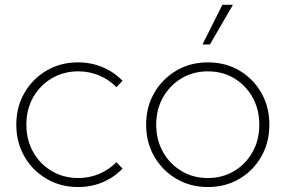

<svg xmlns="http://www.w3.org/2000/svg" viewBox="-20 -752 1164 782"><path d="M479 -65.4Q445.3 -29.8 398.7 -10Q352.1 9.8 297.9 9.8Q226.6 9.8 169.7 -23.7Q112.8 -57.1 79.6 -114.5Q46.4 -171.9 46.4 -244.1Q46.4 -316.4 79.6 -373.8Q112.8 -431.2 169.7 -464.6Q226.6 -498 297.9 -498Q351.6 -498 398.2 -478.3Q444.8 -458.5 479 -422.9L454.1 -397Q424.8 -427.2 384.8 -444.3Q344.7 -461.4 298.8 -461.4Q238.8 -461.4 190.7 -432.9Q142.6 -404.3 115 -355.5Q87.4 -306.6 87.4 -244.1Q87.4 -182.1 115 -133.1Q142.6 -84 190.7 -55.4Q238.8 -26.9 298.8 -26.9Q344.7 -26.9 384.8 -44.2Q424.8 -61.5 454.1 -91.3Z M826.7 9.8Q755.4 9.8 698.5 -23.7Q641.6 -57.1 608.4 -114.3Q575.2 -171.4 575.2 -244.1Q575.2 -316.4 608.4 -373.8Q641.6 -431.2 698.5 -464.6Q755.4 -498 826.7 -498Q898.4 -498 955.1 -464.6Q1011.7 -431.2 1044.4 -373.8Q1077.1 -316.4 1077.1 -244.1Q1077.1 -171.9 1044.4 -114.5Q1011.7 -57.1 955.1 -23.7Q898.4 9.8 826.7 9.8ZM826.7 -26.9Q886.2 -26.9 933.8 -55.4Q981.4 -84 1008.8 -133.1Q1036.1 -182.1 1036.1 -244.1Q1036.1 -306.2 1008.8 -355.2Q981.4 -404.3 934.1 -432.9Q886.7 -461.4 826.7 -461.4Q767.1 -461.4 719.2 -432.9Q671.4 -404.3 643.8 -355.2Q616.2 -306.2 616.2 -244.1Q616.2 -182.1 643.8 -133.1Q671.4 -84 719 -55.4Q766.6 -26.9 826.7 -26.9ZM835 -570.8H804.7L885.7 -732.4H928.7Z"/></svg>

Font: Kumbh Sans ExtraLight
Style: Regular
Weight: 250
Version: Version 1.005